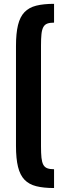

<svg xmlns="http://www.w3.org/2000/svg" viewBox="-20 -910 342 997"><path d="M260.7 66.4Q206.1 66.4 168.2 56.9Q130.4 47.4 107.2 23.2Q84 -1 73.5 -43.7Q63 -86.4 63 -152.8V-670.9Q63 -737.3 73.5 -780Q84 -822.8 107.2 -846.9Q130.4 -871.1 168.2 -880.6Q206.1 -890.1 260.7 -890.1V-792.5Q238.8 -792.5 225.3 -787.4Q211.9 -782.2 204.8 -769Q197.8 -755.9 195.3 -732.7Q192.9 -709.5 192.9 -672.9V-150.9Q192.9 -114.3 195.3 -91.1Q197.8 -67.9 204.8 -54.7Q211.9 -41.5 225.3 -36.4Q238.8 -31.2 260.7 -31.2Z"/></svg>

Font: Antonio
Style: Bold
Weight: 700
Designer: Vernon Adams
Foundry: Vernon Adams
Version: Version 1.002